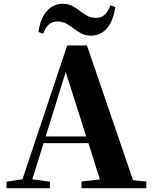

<svg xmlns="http://www.w3.org/2000/svg" viewBox="-20 -989 801 1009"><path d="M182.1 -820.8Q191.9 -893.1 226.6 -931.2Q261.2 -969.2 310.1 -969.2Q336.9 -969.2 357.2 -959Q377.4 -948.7 394 -936Q412.6 -921.9 434.1 -908.4Q455.6 -895 483.9 -895Q512.7 -895 530.8 -912.4Q548.8 -929.7 560.1 -960.9L585.9 -952.1Q575.7 -878.4 542 -840.1Q508.3 -801.8 458 -801.8Q429.7 -801.8 409.7 -812Q389.6 -822.3 373 -835Q354.5 -849.1 332.5 -862.5Q310.5 -876 279.8 -876Q230 -876 207 -812ZM325.2 -610.8 220.2 -272H433.1ZM408.2 0V-35.2L504.9 -45.9L444.8 -236.8H209L149.9 -46.9L242.2 -34.2V0H14.2V-34.2L98.1 -46.9L333 -750H437L679.2 -42L749 -35.2V0Z"/></svg>

Font: Source Han Serif TW Heavy
Style: Regular
Weight: 900
Designer: Ryoko NISHIZUKA Ë•øÂ°öÊ∂ºÂ≠ê (kana & ideographs); Frank Grie√ühammer (Latin, Greek & Cyrillic); Wenlong ZHANG Âº†ÊñáÈæô 
Foundry: Adobe
Version: Version 2.003;hotconv 1.1.1;makeotfexe 2.6.0